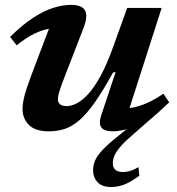

<svg xmlns="http://www.w3.org/2000/svg" viewBox="-20 -527 726 788"><path d="M674.5 -107Q651.5 -85 627.8 -63.8Q604 -42.5 578.5 -21L521 29.5Q487.5 58.5 470.8 79Q454 99.5 448.5 114.5Q443 129.5 443 143.5Q443 160.5 453.2 169.8Q463.5 179 484 179Q499 179 513 175Q527 171 548.5 159L551.5 194.5Q515 221 489 230.8Q463 240.5 436 240.5Q398.5 240.5 380.2 220.5Q362 200.5 362 171.5Q362 151.5 370 132.2Q378 113 400.2 89Q422.5 65 466 30.5L529.5 -21L536 -11Q507.5 2 484.5 7Q461.5 12 444 12Q409 12 396.5 -3.2Q384 -18.5 395.5 -54L454.5 -231L444 -229.5Q402.5 -154 368.8 -106.2Q335 -58.5 304.8 -32.8Q274.5 -7 244.5 2.5Q214.5 12 180 12Q125 12 98.8 -14.2Q72.5 -40.5 72.5 -80.5Q72.5 -101 79.5 -130Q86.5 -159 105 -208.5L197.5 -453L223.5 -412.5Q194 -413 165.5 -405.5Q137 -398 108.5 -382.2Q80 -366.5 48.5 -341L21.5 -375.5Q72 -425.5 116.2 -454.2Q160.5 -483 199.2 -495Q238 -507 271 -507Q316 -507 328.8 -484.2Q341.5 -461.5 323.5 -414L235.5 -186.5Q226 -160.5 221.8 -145Q217.5 -129.5 217.5 -120Q217.5 -105.5 227 -98.5Q236.5 -91.5 254 -91.5Q272.5 -91.5 295.2 -103Q318 -114.5 342.8 -141.8Q367.5 -169 393.2 -216.2Q419 -263.5 444.5 -334.5L502 -494.5H643.5L496.5 -36.5L465.5 -81.5Q494 -80 523.2 -85.2Q552.5 -90.5 584 -104.5Q615.5 -118.5 650.5 -142.5Z"/></svg>

Font: Newsreader 9pt SemiBold
Style: Italic
Weight: 600
Italic angle: -17°
Designer: Hugues Gentile
Foundry: Production Type
Version: Version 1.003